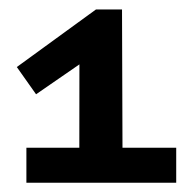

<svg xmlns="http://www.w3.org/2000/svg" viewBox="-20 -610 404 411"><path d="M185.5 -589.8H241.2L242.2 -293.8H357.2V-218.8H36.5V-293.8H149.8L150 -472.2L57.2 -408.2L16 -466.5Z"/></svg>

Font: Podkova VF Beta
Style: Regular
Weight: 400
Designer: Ilya Yudin
Foundry: Cyreal (www.cyreal.org)
Version: Version 2.100